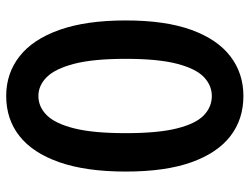

<svg xmlns="http://www.w3.org/2000/svg" viewBox="-113 -679 806 620"><g transform="rotate(90 290.0 -369.0)"><path d="M290 14Q217 14 162 -29Q107 -72 76.5 -158Q46 -244 46 -372Q46 -500 76.5 -584Q107 -668 162 -710Q217 -752 290 -752Q365 -752 419.5 -710Q474 -668 504 -584Q534 -500 534 -372Q534 -244 504 -158Q474 -72 419.5 -29Q365 14 290 14ZM290 -90Q325 -90 352 -117Q379 -144 394.5 -205.5Q410 -267 410 -372Q410 -477 394.5 -538Q379 -599 352 -624.5Q325 -650 290 -650Q256 -650 229 -624.5Q202 -599 186 -538Q170 -477 170 -372Q170 -267 186 -205.5Q202 -144 229 -117Q256 -90 290 -90Z"/></g></svg>

Font: Noto Sans SC Thin SemiBold
Style: Regular
Weight: 600
Version: Version 2.004-H2;hotconv 1.0.118;makeotfexe 2.5.65603